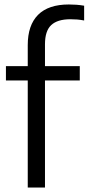

<svg xmlns="http://www.w3.org/2000/svg" viewBox="-20 -838 396 858"><path d="M104 0V-478.5H6.5V-542.5H104V-636.5Q104 -725.5 150.2 -771.8Q196.5 -818 287.5 -818Q303.5 -818 321.2 -816.8Q339 -815.5 356 -812.5V-746.5Q340 -749.5 325.5 -750.8Q311 -752 294.5 -752Q237 -752 209 -726Q181 -700 181 -640V-542.5H336.5V-478.5H181V0Z"/></svg>

Font: Encode Sans SmCnd
Style: Regular
Weight: 400
Width: 4
Designer: Multiple Designers
Foundry: Impallari Type
Version: Version 3.002; ttfautohint (v1.8.3) -l 8 -r 50 -G 200 -x 14 